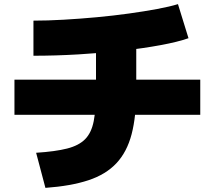

<svg xmlns="http://www.w3.org/2000/svg" viewBox="-20 -825 1040 930"><path d="M155 -85Q248 -91 305 -105.5Q362 -120 392.5 -151Q423 -182 434 -238.5Q445 -295 445 -385V-675H640V-385Q640 -261 617.5 -175Q595 -89 544 -34.5Q493 20 408.5 48Q324 76 200 85ZM50 -269V-439H950V-269ZM142 -725Q209 -725 288 -729.5Q367 -734 448 -741.5Q529 -749 604.5 -759.5Q680 -770 741.5 -781.5Q803 -793 842 -805L893 -640Q842 -622 758.5 -606.5Q675 -591 572.5 -579.5Q470 -568 359.5 -561.5Q249 -555 142 -555Z"/></svg>

Font: M PLUS 1 Black
Style: Regular
Weight: 900
Designer: Coji Morishita
Foundry: UNDERFOREST DESIGN
Version: Version 1.001